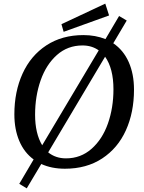

<svg xmlns="http://www.w3.org/2000/svg" viewBox="-20 -913 794 1056"><path d="M86 98 165 -36Q113 -74 86 -138Q59 -202 59 -284Q59 -409 104 -508Q149 -607 235 -663.5Q321 -720 439 -720Q505 -720 560 -698L635 -825L677 -800L603 -675Q659 -637 688 -571.5Q717 -506 717 -420Q717 -295 672.5 -196.5Q628 -98 542 -41.5Q456 15 337 15Q264 15 207 -11L127 123ZM604 -422Q604 -536 558 -601L245 -75Q286 -42 343 -42Q424 -42 483.5 -94.5Q543 -147 573.5 -233.5Q604 -320 604 -422ZM212 -114 523 -636Q485 -663 434 -663Q352 -663 293 -610.5Q234 -558 203.5 -471Q173 -384 173 -282Q173 -179 212 -114ZM318 -780 559 -893 580 -828 330 -738Z"/></svg>

Font: Andada Pro Medium
Style: Italic
Weight: 500
Italic angle: -7°
Designer: Carolina Giovagnoli
Foundry: Huerta Tipografica
Version: Version 3.005; ttfautohint (v1.8.4)